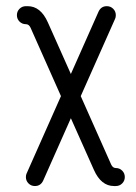

<svg xmlns="http://www.w3.org/2000/svg" viewBox="-20 -432 446 628"><path d="M64.7 -411.8H70.6Q112.9 -411.8 136.5 -358.8L211.8 -190L302.4 -394.1Q310.6 -411.8 329.4 -411.8Q341.8 -411.8 350.3 -403.2Q358.8 -394.7 358.8 -382.4Q358.8 -375.3 356.5 -370.6L244.1 -117.6L343.5 105.9Q348.8 117.6 358.8 117.6Q371.2 117.6 379.7 126.2Q388.2 134.7 388.2 147.1Q388.2 159.4 379.7 167.9Q371.2 176.5 358.8 176.5H352.9Q310.6 176.5 287.1 123.5L211.8 -45.3L121.2 158.8Q112.9 176.5 94.1 176.5Q81.8 176.5 73.2 167.9Q64.7 159.4 64.7 147.1Q64.7 140 67.1 135.3L179.4 -117.6L80 -341.2Q74.7 -352.9 64.7 -352.9Q52.4 -352.9 43.8 -361.5Q35.3 -370 35.3 -382.4Q35.3 -394.7 43.8 -403.2Q52.4 -411.8 64.7 -411.8Z"/></svg>

Font: OpenGost Type B TT
Style: Regular
Weight: 400
Version: Version 0.3